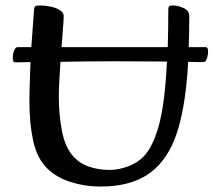

<svg xmlns="http://www.w3.org/2000/svg" viewBox="-20 -672 784 705"><path d="M348 13Q291 13 238.5 -4Q186 -21 153 -54Q115 -92 101.5 -156.5Q88 -221 88 -298Q88 -335 89.5 -372Q91 -409 92 -444Q73 -444 58.5 -443.5Q44 -443 36 -443Q27 -443 27 -458Q27 -475 32 -487Q37 -499 45 -499H95Q99 -556 102 -594.5Q105 -633 105 -637Q106 -645 109 -648.5Q112 -652 126 -652Q144 -652 164.5 -648Q185 -644 199.5 -635Q214 -626 214 -613Q214 -602 211.5 -571Q209 -540 206 -499H596Q598 -562 598 -637Q598 -645 600.5 -648.5Q603 -652 614 -652Q633 -652 654 -642.5Q675 -633 675 -613Q675 -551 673 -499H735Q744 -499 744 -484Q744 -469 739.5 -456.5Q735 -444 727 -444Q718 -444 704 -444Q690 -444 671 -445Q663 -298 635 -201.5Q607 -105 550 -53Q479 13 348 13ZM248 -99Q272 -72 307 -60Q342 -48 382 -48Q415 -48 450 -61Q485 -74 508 -98Q543 -135 564.5 -216Q586 -297 593 -446Q553 -446 504.5 -446.5Q456 -447 402 -447Q350 -447 298.5 -446.5Q247 -446 202 -445Q200 -412 198 -378.5Q196 -345 196 -319Q196 -250 207.5 -191Q219 -132 248 -99Z"/></svg>

Font: BriemHand
Style: Regular
Weight: 400
Designer: Gunnlaugur SE Briem, Eben Sorkin
Foundry: Sorkin Type
Version: Version 1.001; ttfautohint (v1.8.4.7-5d5b)